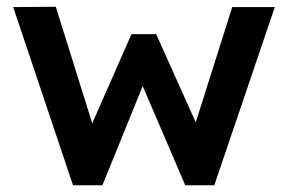

<svg xmlns="http://www.w3.org/2000/svg" viewBox="-20 -548 851 568"><path d="M196 0 19 -527 145 -528 263 -151 240 -154 369 -447H442L574 -153L548 -151L667 -527H793L614 0H528L392 -317L411 -315L283 0Z"/></svg>

Font: Readex Pro Medium
Style: Regular
Weight: 500
Designer: Bonnie Shaver-Troup, Thomas Jockin
Foundry: Lexend
Version: Version 1.204